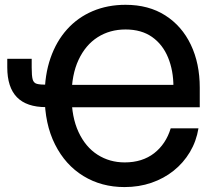

<svg xmlns="http://www.w3.org/2000/svg" viewBox="-20 -757 895 787"><path d="M490.2 9.8Q396 9.8 322 -35.4Q248 -80.6 205.6 -164.8Q163.1 -249 163.1 -364.3Q163.1 -450.2 187 -519Q210.9 -587.9 254.9 -636.7Q298.8 -685.5 359.9 -711.4Q420.9 -737.3 494.6 -737.3Q589.4 -737.3 657.5 -693.8Q725.6 -650.4 762.2 -573.7Q798.8 -497.1 798.8 -397.5V-317.4H244.1V-409.2H720.2L690.9 -400.9Q690.9 -467.8 668.9 -521.2Q647 -574.7 603.3 -605.5Q559.6 -636.2 494.6 -636.2Q430.2 -636.2 380.4 -604.5Q330.6 -572.8 302 -511.7Q273.4 -450.7 273.4 -363.8Q273.4 -276.9 302 -215.6Q330.6 -154.3 379.9 -122.8Q429.2 -91.3 491.2 -91.3Q527.3 -91.3 557.6 -100.8Q587.9 -110.4 611.8 -128.9Q635.7 -147.5 652.8 -173.1Q669.9 -198.7 679.7 -231H793.5Q784.7 -177.7 758.3 -133.5Q731.9 -89.4 691.9 -57.4Q651.9 -25.4 600.8 -7.8Q549.8 9.8 490.2 9.8ZM9.8 -516.1H109.9V-480Q109.9 -446.8 113.8 -431.9Q117.7 -417 131.3 -413.3Q145 -409.7 173.8 -409.7H198.2V-317.9H168.9Q88.9 -317.9 49.3 -358.6Q9.8 -399.4 9.8 -481Z"/></svg>

Font: Inter 16pt Medium
Style: Regular
Weight: 500
Version: Version 4.001;git-66647c0bb